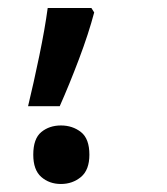

<svg xmlns="http://www.w3.org/2000/svg" viewBox="-20 -445 416 479"><path d="M63 -59Q63 -99 83 -115.5Q103 -132 132 -132Q161 -132 182 -115.5Q203 -99 203 -59Q203 -21 182 -3.5Q161 14 132 14Q103 14 83 -3.5Q63 -21 63 -59ZM215 -414Q201 -361 177 -297.5Q153 -234 129 -180H50Q64 -238 78 -305.5Q92 -373 99 -425H208Z"/></svg>

Font: Noto Sans Thaana Medium
Style: Regular
Weight: 500
Designer: David Williams
Foundry: Google Inc.
Version: Version 3.001; ttfautohint (v1.8.4.7-5d5b)